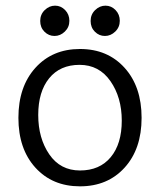

<svg xmlns="http://www.w3.org/2000/svg" viewBox="-20 -648 565 678"><path d="M480 -232Q480 -122 420 -56Q360 10 262.5 10Q165 10 105 -56Q45 -122 45 -232Q45 -342 105 -408.5Q165 -475 262.5 -475Q360 -475 420 -408.5Q480 -342 480 -232ZM262.5 -46Q332 -46 371 -93Q410 -140 410 -222Q410 -304 370 -361.5Q330 -419 261 -419Q192 -419 153.5 -371.5Q115 -324 115 -242Q115 -160 154 -103Q193 -46 262.5 -46ZM403 -574.5Q403 -552 387 -536.5Q371 -521 350.5 -521Q330 -521 315 -536Q300 -551 300 -574Q300 -597 316 -612.5Q332 -628 352.5 -628Q373 -628 388 -612.5Q403 -597 403 -574.5ZM225 -574.5Q225 -552 209 -536.5Q193 -521 172.5 -521Q152 -521 137 -536Q122 -551 122 -574Q122 -597 138 -612.5Q154 -628 174.5 -628Q195 -628 210 -612.5Q225 -597 225 -574.5Z"/></svg>

Font: Overlock
Style: Regular
Weight: 400
Designer: Dario Muhafara
Foundry: Dario Manuel Muhafara
Version: Version 1.001